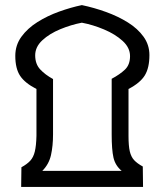

<svg xmlns="http://www.w3.org/2000/svg" viewBox="-20 -733 646 753"><path d="M63 0 64 -77Q86 -89 98.5 -102.5Q111 -116 116.5 -138.5Q122 -161 123 -200V-384Q78 -407 59 -435.5Q40 -464 40 -514Q40 -556 64 -589Q88 -622 127 -646.5Q166 -671 212 -687.5Q258 -704 301 -713Q349 -703 396 -686Q443 -669 481.5 -645Q520 -621 543 -589Q566 -557 566 -517Q566 -467 548 -437.5Q530 -408 484 -384V-200Q484 -161 489 -139.5Q494 -118 506 -105Q518 -92 540 -80L541 0ZM146 -63H457Q432 -84 425 -115Q418 -146 418 -205V-424Q450 -441 470 -460Q490 -479 490 -513Q490 -546 461 -572.5Q432 -599 388 -617.5Q344 -636 301 -644Q259 -636 216.5 -618.5Q174 -601 146 -575Q118 -549 118 -516Q118 -482 137.5 -461Q157 -440 188 -423V-206Q188 -161 180 -125Q172 -89 146 -63Z"/></svg>

Font: Noto Sans Arabic UI Cn XBd
Style: Regular
Weight: 800
Width: 3
Designer: Monotype Design Team, Nadine Chahine and Nizar Qandah
Foundry: Monotype Imaging Inc.
Version: Version 2.010; ttfautohint (v1.8.4.7-5d5b)